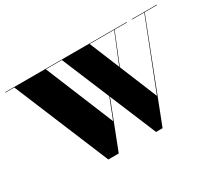

<svg xmlns="http://www.w3.org/2000/svg" viewBox="-135 -1034 1500 1328"><g transform="rotate(-30 615.0 -370.0)"><path d="M395 10 80.5 -746.5H10V-750H980V-746.5H682.5L906 -203L1118.5 -746.5H1020V-750H1220.5V-746.5H1122L828 10H776L460.5 -746.5H332.5L556 -203L632 -398.5L634.5 -393L478 10ZM763.5 -455.5 760 -457.5 879 -748.5H882.5Z"/></g></svg>

Font: Bodoni Moda 48pt Black
Style: Regular
Weight: 900
Designer: Owen Earl
Foundry: indestructible type
Version: Version 2.004